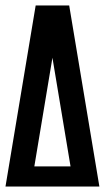

<svg xmlns="http://www.w3.org/2000/svg" viewBox="-20 -679 382 699"><path d="M0 0 109.9 -659.2H231.9L341.8 0ZM236.8 -73.2 170.9 -468.8 105 -73.2Z"/></svg>

Font: Alegre Sans
Style: Regular
Weight: 400
Width: 3
Designer: GrandChaos9000
Version: Version 1.2.6 - August 1, 2014